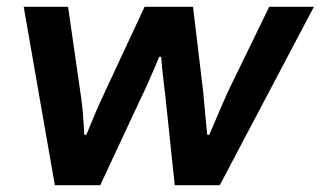

<svg xmlns="http://www.w3.org/2000/svg" viewBox="-20 -547 947 567"><path d="M142 0 50 -527H181L217 -277Q220 -259 222.5 -235.5Q225 -212 226.5 -189Q228 -166 229 -149H235Q242 -165 251 -187.5Q260 -210 270.5 -233.5Q281 -257 290 -276L407 -527H550L580 -276Q581 -265 583 -242.5Q585 -220 587.5 -195Q590 -170 592 -149H598Q606 -167 616 -191Q626 -215 636 -237.5Q646 -260 653 -276L775 -527H907L629 0H496L469 -257Q467 -276 464 -299Q461 -322 459 -343Q457 -364 456 -379H450Q444 -364 434.5 -342Q425 -320 415 -297.5Q405 -275 396 -257L276 0Z"/></svg>

Font: Archivo SemiExpanded SemiBold
Style: Italic
Weight: 600
Width: 6
Italic angle: -10°
Designer: Hector Gatti
Foundry: Omnibus-Type
Version: Version 2.001